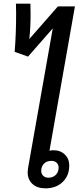

<svg xmlns="http://www.w3.org/2000/svg" viewBox="-20 -1018 450 1048"><path d="M358 -115Q358 -59 322 -24.5Q286 10 228 10Q183 10 157 -14Q131 -38 131 -78Q131 -86 133 -100L268 -863L133 -709L60 -735Q68 -831 68 -945L67 -998H146Q147 -980 147 -943Q147 -868 140 -805L296 -983H389L250 -195Q259 -198 271 -198Q310 -198 334 -174.5Q358 -151 358 -115ZM300 -103Q300 -120 289 -130Q278 -140 260 -140Q236 -140 220.5 -125Q205 -110 205 -85Q205 -69 216 -58.5Q227 -48 244 -48Q269 -48 284.5 -63.5Q300 -79 300 -103Z"/></svg>

Font: Sarabun Medium
Style: Italic
Weight: 500
Italic angle: -10°
Designer: Suppakit Chalermlarp | Katatrad Co.,Ltd.
Foundry: Cadson Demak Co.,Ltd.
Version: Version 1.000; ttfautohint (v1.6)